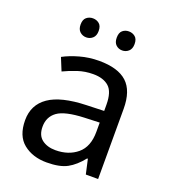

<svg xmlns="http://www.w3.org/2000/svg" viewBox="-135 -829 832 939"><g transform="rotate(20 280.5 -360.0)"><path d="M288 -545Q386 -545 433 -502Q480 -459 480 -365V0H416L399 -76H395Q360 -32 321.5 -11Q283 10 215 10Q142 10 94 -28.5Q46 -67 46 -149Q46 -229 109 -272.5Q172 -316 303 -320L394 -323V-355Q394 -422 365 -448Q336 -474 283 -474Q241 -474 203 -461.5Q165 -449 132 -433L105 -499Q140 -518 188 -531.5Q236 -545 288 -545ZM314 -259Q214 -255 175.5 -227Q137 -199 137 -148Q137 -103 164.5 -82Q192 -61 235 -61Q303 -61 348 -98.5Q393 -136 393 -214V-262ZM141 -681Q141 -707 155 -718.5Q169 -730 188 -730Q207 -730 221 -718.5Q235 -707 235 -681Q235 -656 221 -643.5Q207 -631 188 -631Q169 -631 155 -643.5Q141 -656 141 -681ZM329 -681Q329 -707 342.5 -718.5Q356 -730 375 -730Q394 -730 408 -718.5Q422 -707 422 -681Q422 -656 408 -643.5Q394 -631 375 -631Q356 -631 342.5 -643.5Q329 -656 329 -681Z"/></g></svg>

Font: Noto Sans Javanese
Style: Regular
Weight: 400
Designer: Monotype Design Team
Foundry: Monotype Imaging Inc.
Version: Version 2.004